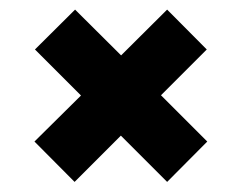

<svg xmlns="http://www.w3.org/2000/svg" viewBox="-20 -500 490 390"><path d="M131.5 -130.5 50 -212.5 144.5 -306 51 -399.5 132.5 -480.5 226 -387.5 319.5 -480.5 400 -399.5 307 -306.5 401 -212.5 319.5 -130.5 225.5 -224.5Z"/></svg>

Font: Trispace Condensed SemiBold
Style: Regular
Weight: 600
Width: 3
Designer: Tyler Finck
Foundry: Etcetera Type Company
Version: Version 1.210; ttfautohint (v1.8.3)